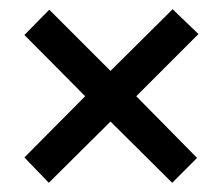

<svg xmlns="http://www.w3.org/2000/svg" viewBox="-20 -562 483 417"><path d="M355 -542 411 -488 276 -353 408 -219 354 -165 220 -298 86 -165 33 -220 165 -353 33 -486 87 -541 220 -408Z"/></svg>

Font: Noto Sans Ethiopic ExtraCondensed Medium
Style: Regular
Weight: 500
Width: 2
Designer: Monotype Design Team
Foundry: Monotype Imaging Inc.
Version: Version 2.102; ttfautohint (v1.8.4.7-5d5b)